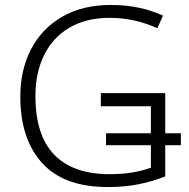

<svg xmlns="http://www.w3.org/2000/svg" viewBox="-20 -745 764 775"><path d="M415 10Q238 10 150 -87Q62 -184 62 -355Q62 -463 105.5 -546.5Q149 -630 231 -677.5Q313 -725 428 -725Q544 -725 638 -682L615 -631Q523 -673 423 -673Q329 -673 261.5 -634Q194 -595 158.5 -523.5Q123 -452 123 -357Q123 -199 199 -120.5Q275 -42 422 -42Q474 -42 515 -49Q556 -56 589 -68V-159H408V-207H589V-316H387V-369H647V-207H710V-159H647V-33Q597 -13 540.5 -1.5Q484 10 415 10Z"/></svg>

Font: Noto Sans Light
Style: Regular
Weight: 300
Designer: Monotype Design Team
Foundry: Monotype Imaging Inc.
Version: Version 2.007